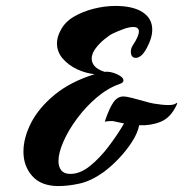

<svg xmlns="http://www.w3.org/2000/svg" viewBox="-20 -626 617 647"><path d="M177 1Q119 1 89 -32.5Q59 -66 59 -115Q59 -162 85 -212.5Q111 -263 164.5 -307Q218 -351 299 -376Q269 -379 240 -392.5Q211 -406 191.5 -428.5Q172 -451 172 -480Q172 -502 185 -525Q199 -552 228.5 -569.5Q258 -587 295.5 -596.5Q333 -606 369 -606Q428 -606 460.5 -585Q493 -564 493 -526Q493 -498 475 -465Q465 -446 455.5 -438.5Q446 -431 438 -431Q421 -431 421 -452Q421 -464 428 -474Q448 -504 448 -520Q448 -535 429 -535Q415 -535 396 -528Q377 -521 360 -513Q348 -507 331 -493Q314 -479 301.5 -462Q289 -445 289 -428Q289 -415 298.5 -403.5Q308 -392 332 -384Q352 -386 374 -376Q396 -366 396 -355Q396 -347 383 -343Q343 -329 306 -297.5Q269 -266 240 -227Q211 -188 194 -149.5Q177 -111 177 -83Q177 -64 186.5 -52Q196 -40 217 -40Q250 -40 283 -66.5Q316 -93 346 -132.5Q376 -172 398 -210Q388 -212 379 -214Q370 -216 360 -218H353Q343 -218 333 -216Q348 -261 362 -281Q376 -301 396 -301Q405 -301 425 -296Q445 -291 465.5 -285Q486 -279 498 -277Q511 -275 523.5 -273.5Q536 -272 546 -272Q566 -272 572 -277Q577 -281 577 -278.5Q577 -276 575 -272Q555 -229 521 -215.5Q487 -202 449 -204Q444 -178 425.5 -149Q407 -120 381.5 -93Q356 -66 329 -46Q287 -16 248.5 -7.5Q210 1 177 1Z"/></svg>

Font: Praise
Style: Regular
Weight: 400
Designer: Robert E. Leuschke
Foundry: Robert E. Leuschke
Version: Version 1.100; ttfautohint (v1.8.3)